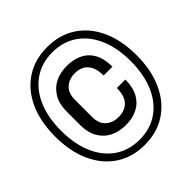

<svg xmlns="http://www.w3.org/2000/svg" viewBox="-190 -833 980 980"><g transform="rotate(-45 300.0 -343.0)"><path d="M304 -129.8Q256.8 -129.8 219.4 -147.8Q182 -165.8 160 -203Q138 -240.2 138 -296.2V-390Q138 -446.8 159.6 -483.5Q181.2 -520.2 218.2 -538.8Q255.2 -557.2 302.5 -557.2Q351 -557.2 387.8 -539.1Q424.5 -521 444.9 -483.9Q465.2 -446.8 465.2 -389.5H401.5Q401.5 -445.2 376.2 -473.5Q351 -501.8 305.5 -501.8Q265 -501.8 237.6 -477.9Q210.2 -454 210.2 -404V-283.2Q210.2 -232.8 237.6 -209Q265 -185.2 305.5 -185.2Q352 -185.2 378 -212.6Q404 -240 404 -296.5H465.2Q465.2 -239.5 444.5 -202.8Q423.8 -166 387.4 -147.9Q351 -129.8 304 -129.8ZM300 10Q210.5 10 144.5 -33.8Q78.5 -77.5 42.2 -157Q6 -236.5 6 -344Q6 -451.5 42.2 -530.5Q78.5 -609.5 144.5 -652.8Q210.5 -696 300 -696Q389.5 -696 455.5 -652.8Q521.5 -609.5 557.8 -530.5Q594 -451.5 594 -344Q594 -236.5 557.8 -157Q521.5 -77.5 455.5 -33.8Q389.5 10 300 10ZM300 -27.5Q376.5 -27.5 433.1 -66.2Q489.8 -105 520.6 -176.1Q551.5 -247.2 551.5 -344Q551.5 -440 520.6 -510.5Q489.8 -581 433.1 -619.8Q376.5 -658.5 300 -658.5Q223.8 -658.5 167 -619.8Q110.2 -581 79.4 -510.5Q48.5 -440 48.5 -344Q48.5 -247.2 79.4 -176.1Q110.2 -105 167 -66.2Q223.8 -27.5 300 -27.5Z"/></g></svg>

Font: Chivo Mono Medium
Style: Regular
Weight: 500
Monospace: yes
Designer: Hector Gatti
Foundry: Omnibus-Type
Version: Version 1.008